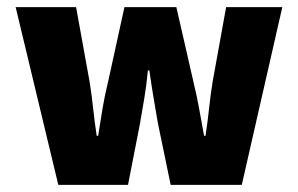

<svg xmlns="http://www.w3.org/2000/svg" viewBox="-20 -520 838 540"><path d="M144 0 24 -500H194L232 -290Q238 -253 242 -215Q246 -177 252 -138H256Q262 -177 268.5 -215.5Q275 -254 284 -290L330 -500H476L524 -290Q533 -253 540 -215Q547 -177 554 -138H558Q564 -177 568 -215Q572 -253 578 -290L616 -500H774L660 0H460L424 -174Q418 -209 412 -244.5Q406 -280 400 -322H396Q392 -280 386 -244.5Q380 -209 374 -174L340 0Z"/></svg>

Font: Source Sans 3 ExtraLight Black
Style: Regular
Weight: 900
Version: Version 3.052;hotconv 1.1.0;makeotfexe 2.6.0